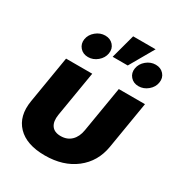

<svg xmlns="http://www.w3.org/2000/svg" viewBox="-192 -934 992 1070"><g transform="rotate(30 304.0 -399.5)"><path d="M255.9 11.2Q137.7 11.2 79.8 -49.1Q22 -109.4 39.1 -212.4L89.4 -515.6H257.8L209 -223.1Q201.7 -177.7 219.5 -152.1Q237.3 -126.5 278.3 -126.5Q319.8 -126.5 346.2 -152.1Q372.6 -177.7 379.9 -223.1L428.7 -515.6H597.2L546.9 -212.4Q529.8 -109.4 451.9 -49.1Q374 11.2 255.9 11.2ZM515.1 -584Q482.4 -584 462.9 -606.4Q443.4 -628.9 448.7 -660.2Q454.1 -691.9 480.7 -714.1Q507.3 -736.3 540 -736.3Q572.8 -736.3 592.3 -714.1Q611.8 -691.9 606.4 -660.2Q601.6 -628.9 574.7 -606.4Q547.9 -584 515.1 -584ZM190.4 -584Q157.7 -584 138.2 -606.4Q118.7 -628.9 123.5 -660.2Q128.9 -691.9 155.8 -714.1Q182.6 -736.3 215.3 -736.3Q248 -736.3 267.6 -714.1Q287.1 -691.9 281.7 -660.2Q276.4 -628.9 249.8 -606.4Q223.1 -584 190.4 -584ZM309.1 -654.3 351.1 -810.1H495.6L406.2 -654.3Z"/></g></svg>

Font: Inter Display ExtraBold
Style: Italic
Weight: 800
Italic angle: -9.39999°
Designer: Rasmus Andersson
Foundry: rsms
Version: Version 4.000;git-a52131595